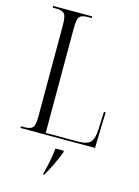

<svg xmlns="http://www.w3.org/2000/svg" viewBox="-137 -789 787 1085"><g transform="rotate(15 257.0 -246.5)"><path d="M35 0V-10H57Q92 -10 104 -25Q116 -40 116 -92V-623Q116 -674 104 -689Q92 -704 57 -704H35V-714H263V-704H239Q204 -704 192 -689Q180 -674 180 -623V-10H369Q423 -10 442 -31.5Q461 -53 463 -111L467 -210H477L471 0ZM227 213Q237 176 244.5 138Q252 100 256 61H305V70Q290 110 270.5 150Q251 190 233 221H227Z"/></g></svg>

Font: Noto Serif Display Condensed Light
Style: Regular
Weight: 300
Width: 3
Designer: Monotype Design Team
Foundry: Monotype Imaging Inc.
Version: Version 2.009